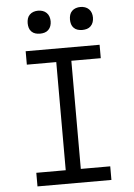

<svg xmlns="http://www.w3.org/2000/svg" viewBox="-62 -994 724 1040"><g transform="rotate(-5 300.0 -474.0)"><path d="M99 0V-74H259V-662H99V-735H501V-662H341V-74H501V0ZM415 -823Q402 -823 390 -826.5Q378 -830 369 -839Q360 -848 356.5 -860Q353 -872 353 -885Q353 -898 356.5 -910Q360 -922 369 -931Q378 -940 390 -944Q402 -948 415 -948Q428 -948 440 -944Q452 -940 461 -931Q470 -922 474 -910Q478 -898 478 -885Q478 -872 474 -860Q470 -848 461 -839Q452 -830 440 -826.5Q428 -823 415 -823ZM185 -823Q172 -823 160 -826.5Q148 -830 139 -839Q130 -848 126.5 -860Q123 -872 123 -885Q123 -898 126.5 -910Q130 -922 139 -931Q148 -940 160 -944Q172 -948 185 -948Q198 -948 210 -944Q222 -940 231 -931Q240 -922 244 -910Q248 -898 248 -885Q248 -872 244 -860Q240 -848 231 -839Q222 -830 210 -826.5Q198 -823 185 -823Z"/></g></svg>

Font: Iosevka Extended
Style: Regular
Weight: 400
Width: 7
Monospace: yes
Designer: Belleve Invis
Foundry: Belleve Invis
Version: Version 32.5.0; ttfautohint (v1.8.4)